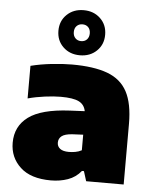

<svg xmlns="http://www.w3.org/2000/svg" viewBox="-57 -875 744 933"><g transform="rotate(5 315.0 -408.0)"><path d="M226 11Q127.5 11 76.5 -36.5Q25.5 -84 25.5 -155.5Q25.5 -236 87.8 -282Q150 -328 288 -335L361 -338.5Q355 -370.5 327.5 -384.2Q300 -398 239 -398Q205 -398 161.2 -392.2Q117.5 -386.5 79 -376V-535Q126.5 -547 180.8 -553Q235 -559 280 -559Q386.5 -559 452.8 -534.5Q519 -510 549.8 -452.5Q580.5 -395 580.5 -296V0H397.5L382.5 -48H373Q347 -16 308.8 -2.5Q270.5 11 226 11ZM244 -175Q244 -156.5 258.2 -145.5Q272.5 -134.5 301 -134.5Q315.5 -134.5 332 -137.2Q348.5 -140 363.5 -148V-224L311 -221.5Q274.5 -219 259.2 -207Q244 -195 244 -175ZM313.5 -607Q264 -607 231.8 -638Q199.5 -669 199.5 -717Q199.5 -765 231.8 -796Q264 -827 313.5 -827Q363 -827 395.2 -796Q427.5 -765 427.5 -717Q427.5 -669 395.2 -638Q363 -607 313.5 -607ZM313.5 -676Q331 -676 341.8 -687.2Q352.5 -698.5 352.5 -717Q352.5 -736 341.8 -747Q331 -758 313.5 -758Q296.5 -758 285.5 -747Q274.5 -736 274.5 -717Q274.5 -698.5 285.5 -687.2Q296.5 -676 313.5 -676Z"/></g></svg>

Font: Encode Sans Semi Expanded Black
Style: Regular
Weight: 900
Width: 6
Designer: Multiple Designers
Foundry: Impallari Type
Version: Version 3.000; ttfautohint (v1.8.3) -l 8 -r 50 -G 200 -x 14 